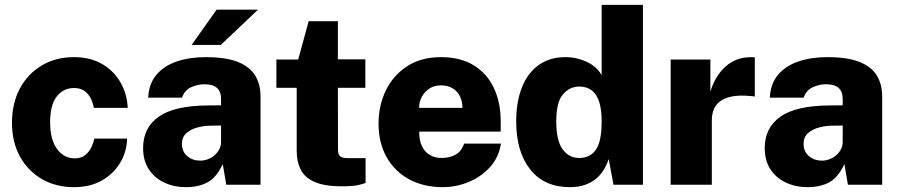

<svg xmlns="http://www.w3.org/2000/svg" viewBox="-20 -763 3724 793"><path d="M285 -527Q353.5 -527 402.5 -498.2Q451.5 -469.5 478.2 -421.8Q505 -374 507.5 -317.5H367.5Q365 -335 356.2 -354Q347.5 -373 330.5 -386.2Q313.5 -399.5 286 -399.5Q241.5 -399.5 214.2 -364.2Q187 -329 187 -258Q187 -188 215 -148.5Q243 -109 289.5 -109Q316.5 -109 333.2 -123.5Q350 -138 358.5 -157Q367 -176 369.5 -190.5H505Q503.5 -136 476.2 -90.5Q449 -45 400.5 -17.5Q352 10 285 10Q212 10 154.2 -22.8Q96.5 -55.5 63 -115.5Q29.5 -175.5 29.5 -256Q29.5 -336.5 62 -397.2Q94.5 -458 152.2 -492.5Q210 -527 285 -527Z M747.5 10Q699 10 658.8 -8.8Q618.5 -27.5 594.8 -63.5Q571 -99.5 571 -151.5Q571 -236 636.2 -281.5Q701.5 -327 840.5 -327.5L893 -328V-354.5Q893 -385 875.8 -400.2Q858.5 -415.5 821.5 -415Q796 -414.5 769.5 -402.8Q743 -391 731.5 -359.5H592Q595 -418 626.8 -455Q658.5 -492 711.2 -509.5Q764 -527 829.5 -527Q914 -527 963.5 -506.8Q1013 -486.5 1034.5 -450.2Q1056 -414 1056 -365V0H914.5L900 -85.5Q875 -31 838.2 -10.5Q801.5 10 747.5 10ZM806.5 -99.5Q823.5 -99.5 839 -105.5Q854.5 -111.5 866.5 -122.2Q878.5 -133 885.5 -146Q892.5 -159 893 -174V-244.5L851 -244Q825 -244 797.2 -237Q769.5 -230 750.5 -213.8Q731.5 -197.5 731.5 -169Q731.5 -136.5 753.8 -118Q776 -99.5 806.5 -99.5ZM874.5 -723H1045.5L892 -577.5H771.5Z M1489 -400.5H1375.5L1376 -145.5Q1376 -130 1380.8 -122.5Q1385.5 -115 1394 -112.5Q1402.5 -110 1415 -110H1490V-7.5Q1479.5 -3 1457.5 1.8Q1435.5 6.5 1393 6.5Q1318.5 6.5 1277.8 -12.2Q1237 -31 1221.2 -63.8Q1205.5 -96.5 1205.5 -138V-400.5H1121.5V-517H1211.5L1255 -675.5H1375.5V-518H1489Z M1711.5 -219.5Q1711 -184 1722.5 -159.8Q1734 -135.5 1755 -123Q1776 -110.5 1804 -110.5Q1836 -110.5 1860.8 -123.8Q1885.5 -137 1897 -170H2049Q2040.5 -113.5 2004.2 -73.2Q1968 -33 1916 -11.5Q1864 10 1808.5 10Q1729.5 10 1669.8 -22.5Q1610 -55 1576.8 -114Q1543.5 -173 1543.5 -252.5Q1543.5 -328 1574 -390.2Q1604.5 -452.5 1662 -489.8Q1719.5 -527 1800.5 -527Q1882.5 -527 1937.5 -492.8Q1992.5 -458.5 2020.2 -398.8Q2048 -339 2048 -262V-219.5ZM1711 -317.5H1890Q1890 -343 1880 -364.2Q1870 -385.5 1850 -398Q1830 -410.5 1800.5 -410.5Q1773.5 -410.5 1753.5 -397.2Q1733.5 -384 1722 -362.8Q1710.5 -341.5 1711 -317.5Z M2333.5 10Q2228 10 2170 -63Q2112 -136 2112 -261.5Q2112 -343 2135.8 -402.5Q2159.5 -462 2205 -494.5Q2250.5 -527 2315.5 -527Q2339.5 -527 2361.5 -522Q2383.5 -517 2403.2 -507.8Q2423 -498.5 2438.8 -484.8Q2454.5 -471 2465 -452.5V-743H2635.5V0H2514L2494 -106Q2486 -82 2473 -60.8Q2460 -39.5 2440.5 -23.8Q2421 -8 2394.5 1Q2368 10 2333.5 10ZM2372.5 -110.5Q2417 -110.5 2441 -144.5Q2465 -178.5 2465 -262.5Q2465 -312 2454.2 -343.8Q2443.5 -375.5 2423 -390.5Q2402.5 -405.5 2373 -405.5Q2332.5 -405.5 2305 -373.2Q2277.5 -341 2277.5 -262.5Q2277.5 -181.5 2304 -146Q2330.5 -110.5 2372.5 -110.5Z M2750 0V-517H2914V-384.5Q2926 -425 2948.8 -457.2Q2971.5 -489.5 3005 -508.2Q3038.5 -527 3082.5 -527Q3088 -527 3092.2 -526.8Q3096.5 -526.5 3097.5 -525.5V-364Q3095 -365 3091.2 -365.5Q3087.5 -366 3083.5 -366Q3034.5 -371 3002.8 -364.5Q2971 -358 2952.8 -343.5Q2934.5 -329 2927.2 -309Q2920 -289 2920 -265.5V0Z M3315 10Q3266.5 10 3226.2 -8.8Q3186 -27.5 3162.2 -63.5Q3138.5 -99.5 3138.5 -151.5Q3138.5 -236 3203.8 -281.5Q3269 -327 3408 -327.5L3460.5 -328V-354.5Q3460.5 -385 3443.2 -400.2Q3426 -415.5 3389 -415Q3363.5 -414.5 3337 -402.8Q3310.5 -391 3299 -359.5H3159.5Q3162.5 -418 3194.2 -455Q3226 -492 3278.8 -509.5Q3331.5 -527 3397 -527Q3481.5 -527 3531 -506.8Q3580.5 -486.5 3602 -450.2Q3623.5 -414 3623.5 -365V0H3482L3467.5 -85.5Q3442.5 -31 3405.8 -10.5Q3369 10 3315 10ZM3374 -99.5Q3391 -99.5 3406.5 -105.5Q3422 -111.5 3434 -122.2Q3446 -133 3453 -146Q3460 -159 3460.5 -174V-244.5L3418.5 -244Q3392.5 -244 3364.8 -237Q3337 -230 3318 -213.8Q3299 -197.5 3299 -169Q3299 -136.5 3321.2 -118Q3343.5 -99.5 3374 -99.5Z"/></svg>

Font: Public Sans ExtraBold
Style: Regular
Weight: 800
Designer: The Public Sans Project Authors: Dan O. Williams and USWDS (Libre Franklin designed by Pablo Impallari and Rodrigo Fuenz
Version: Version 1.007